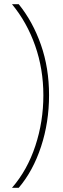

<svg xmlns="http://www.w3.org/2000/svg" viewBox="-20 -734 298 912"><path d="M213 -282Q213 -153 175 -37.5Q137 78 69 158H37Q110 74 148 -41.5Q186 -157 186 -281Q186 -406 147 -517Q108 -628 37 -714H69Q136 -631 174.5 -521Q213 -411 213 -282Z"/></svg>

Font: Noto Sans Myanmar UI SemiCondensed Thin
Style: Regular
Weight: 100
Width: 4
Designer: Monotype Design Team
Foundry: Monotype Imaging Inc.
Version: Version 2.103; ttfautohint (v1.8.4.7-5d5b)